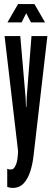

<svg xmlns="http://www.w3.org/2000/svg" viewBox="-20 -724 255 942"><path d="M42 198Q35.5 198 29 196.8Q22.5 195.5 15.5 193V104Q19.5 106 23.5 106.8Q27.5 107.5 31 107.5Q37 107.5 42 105.5Q47 103.5 50.5 98.5Q62 80.5 65.2 57.5Q68.5 34.5 68.5 16L2.5 -547H79.5L105.5 -246L107.5 -199H109.5L111 -246L134.5 -547H212.5L144.5 41Q140 81 128.5 117Q117 153 96.2 175.5Q75.5 198 42 198ZM16.5 -614 68.5 -704H149L201 -614H132L108.5 -659L86 -614Z"/></svg>

Font: League Gothic Condensed
Style: Regular
Weight: 400
Width: 3
Designer: The League of Moveable Type
Version: Version 2.001